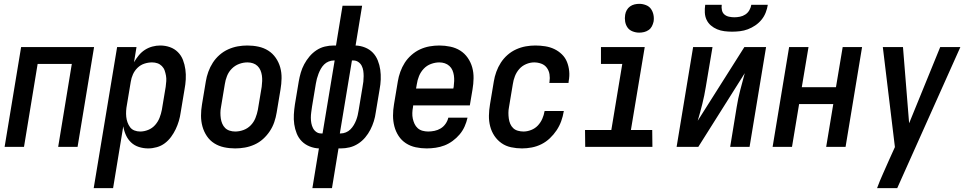

<svg xmlns="http://www.w3.org/2000/svg" viewBox="-20 -765 5040 1000"><path d="M4 0 90 -520H470L384 0H283L354 -432H176L105 0Z M468 215 590 -520H691L678 -441Q689 -460 703 -477Q717 -494 735 -505.5Q753 -517 773.5 -522.5Q794 -528 814 -528Q841 -528 865 -519.5Q889 -511 906.5 -493.5Q924 -476 933 -452.5Q942 -429 945.5 -403.5Q949 -378 947.5 -351.5Q946 -325 941 -299L921 -179Q918 -157 911.5 -135Q905 -113 895 -92Q885 -71 871 -52Q857 -33 838.5 -19Q820 -5 797 1.5Q774 8 752 8Q727 8 703.5 0.5Q680 -7 663 -23Q646 -39 636 -61Q626 -83 622 -107L569 215ZM710 -80Q731 -80 752 -88.5Q773 -97 788 -114Q803 -131 811 -151.5Q819 -172 823 -193L843 -313Q845 -328 846 -342.5Q847 -357 844.5 -371Q842 -385 837.5 -398Q833 -411 823 -421Q813 -431 800 -435.5Q787 -440 772 -440Q752 -440 732 -433.5Q712 -427 696.5 -412Q681 -397 672.5 -378Q664 -359 661 -339L641 -219Q638 -204 637 -188Q636 -172 637.5 -157Q639 -142 644 -128Q649 -114 657.5 -102.5Q666 -91 680 -85.5Q694 -80 710 -80Z M1205 8Q1175 8 1147 2Q1119 -4 1096 -18.5Q1073 -33 1057.5 -56Q1042 -79 1034.5 -106Q1027 -133 1027 -162.5Q1027 -192 1032 -221L1052 -341Q1056 -366 1065 -391Q1074 -416 1088.5 -438.5Q1103 -461 1123.5 -479Q1144 -497 1168.5 -508Q1193 -519 1218 -523.5Q1243 -528 1268 -528Q1298 -528 1326 -522Q1354 -516 1377 -501.5Q1400 -487 1416 -464Q1432 -441 1439.5 -414Q1447 -387 1446.5 -357.5Q1446 -328 1441 -299L1421 -179Q1417 -154 1408.5 -129Q1400 -104 1385 -81.5Q1370 -59 1350 -41Q1330 -23 1305.5 -12Q1281 -1 1255.5 3.5Q1230 8 1205 8ZM1205 -80Q1227 -80 1248.5 -88Q1270 -96 1286 -112.5Q1302 -129 1310.5 -150.5Q1319 -172 1323 -193L1343 -313Q1345 -328 1345.5 -343Q1346 -358 1344 -372Q1342 -386 1336.5 -399Q1331 -412 1321 -421.5Q1311 -431 1297.5 -435.5Q1284 -440 1269 -440Q1247 -440 1225.5 -432Q1204 -424 1187.5 -407.5Q1171 -391 1162.5 -369.5Q1154 -348 1151 -327L1131 -207Q1128 -192 1128 -177Q1128 -162 1130 -148Q1132 -134 1137.5 -121Q1143 -108 1152.5 -98.5Q1162 -89 1176 -84.5Q1190 -80 1205 -80Z M1607 215 1641 8Q1616 7 1592.5 -2.5Q1569 -12 1552 -29Q1535 -46 1525.5 -69.5Q1516 -93 1512.5 -118Q1509 -143 1510.5 -169Q1512 -195 1516 -221L1536 -341Q1540 -364 1546.5 -386.5Q1553 -409 1564.5 -430.5Q1576 -452 1592 -471Q1608 -490 1628.5 -503.5Q1649 -517 1672 -522.5Q1695 -528 1718 -528H1730L1764 -735H1866L1832 -528Q1858 -527 1881.5 -517.5Q1905 -508 1921.5 -491Q1938 -474 1947.5 -450.5Q1957 -427 1960.5 -402Q1964 -377 1963 -351Q1962 -325 1957 -299L1937 -179Q1934 -156 1927 -133.5Q1920 -111 1909 -89.5Q1898 -68 1882 -49Q1866 -30 1845 -16.5Q1824 -3 1801 2.5Q1778 8 1755 8H1743L1709 215ZM1660 -70 1723 -450H1718Q1705 -450 1691.5 -444.5Q1678 -439 1668 -429Q1658 -419 1651 -406.5Q1644 -394 1639 -381Q1634 -368 1630.5 -355Q1627 -342 1625 -329L1605 -209Q1603 -194 1601 -180Q1599 -166 1599 -151.5Q1599 -137 1601.5 -123.5Q1604 -110 1610 -98Q1616 -86 1627 -78Q1638 -70 1652 -70ZM1750 -70H1755Q1768 -70 1781.5 -75.5Q1795 -81 1805 -91Q1815 -101 1822.5 -113.5Q1830 -126 1835 -139Q1840 -152 1843 -165Q1846 -178 1848 -191L1868 -311Q1871 -326 1872.5 -340Q1874 -354 1874 -368.5Q1874 -383 1872 -396.5Q1870 -410 1864 -422Q1858 -434 1846.5 -442Q1835 -450 1821 -450H1813Z M2202 8Q2173 8 2145 2Q2117 -4 2094 -19Q2071 -34 2056 -57Q2041 -80 2034 -107Q2027 -134 2027 -163Q2027 -192 2032 -221L2052 -341Q2056 -366 2065 -391Q2074 -416 2088 -438Q2102 -460 2123 -478.5Q2144 -497 2168 -508Q2192 -519 2217.5 -523.5Q2243 -528 2268 -528Q2297 -528 2325.5 -522Q2354 -516 2377 -501.5Q2400 -487 2416 -464Q2432 -441 2439.5 -414Q2447 -387 2446.5 -357.5Q2446 -328 2441 -299L2427 -216H2132L2131 -207Q2128 -192 2127.5 -176.5Q2127 -161 2130 -147Q2133 -133 2139 -120Q2145 -107 2155.5 -97.5Q2166 -88 2180.5 -84Q2195 -80 2210 -80Q2226 -80 2243 -83.5Q2260 -87 2275 -96Q2290 -105 2300.5 -120Q2311 -135 2315 -152H2415Q2410 -129 2400 -106.5Q2390 -84 2374 -65Q2358 -46 2337.5 -31Q2317 -16 2295 -7.5Q2273 1 2249 4.5Q2225 8 2202 8ZM2147 -304H2341L2343 -313Q2345 -328 2345.5 -343Q2346 -358 2344 -372Q2342 -386 2336.5 -399Q2331 -412 2320.5 -421.5Q2310 -431 2296.5 -435.5Q2283 -440 2268 -440Q2247 -440 2225 -432Q2203 -424 2187 -407Q2171 -390 2162.5 -369Q2154 -348 2151 -327Z M2699 8Q2670 8 2642 2Q2614 -4 2592 -19.5Q2570 -35 2555 -57.5Q2540 -80 2533 -107Q2526 -134 2526.5 -163Q2527 -192 2532 -221L2552 -341Q2556 -366 2565 -391Q2574 -416 2588.5 -438.5Q2603 -461 2623.5 -479Q2644 -497 2668.5 -508Q2693 -519 2718 -523.5Q2743 -528 2768 -528Q2794 -528 2819.5 -524Q2845 -520 2867 -509.5Q2889 -499 2906.5 -482Q2924 -465 2933 -442.5Q2942 -420 2944.5 -394.5Q2947 -369 2942 -343L2941 -333H2841L2842 -339Q2845 -359 2842 -378Q2839 -397 2828 -412Q2817 -427 2799 -433.5Q2781 -440 2762 -440Q2741 -440 2720 -431Q2699 -422 2684.5 -405.5Q2670 -389 2662 -368.5Q2654 -348 2651 -327L2631 -207Q2628 -192 2628 -177Q2628 -162 2630 -147.5Q2632 -133 2637.5 -120Q2643 -107 2653 -97.5Q2663 -88 2677.5 -84Q2692 -80 2707 -80Q2726 -80 2746.5 -88Q2767 -96 2781.5 -111.5Q2796 -127 2804.5 -146.5Q2813 -166 2816 -185L2817 -187H2917L2916 -184Q2912 -159 2903 -134Q2894 -109 2879 -86.5Q2864 -64 2844 -45Q2824 -26 2800 -14Q2776 -2 2750 3Q2724 8 2699 8Z M3378 0H3028L3027 -88H3164L3221 -432H3110V-520H3338L3266 -88H3377ZM3309 -595Q3292 -595 3275 -601.5Q3258 -608 3248.5 -621.5Q3239 -635 3236 -652.5Q3233 -670 3236 -688Q3238 -701 3244.5 -712.5Q3251 -724 3261.5 -731.5Q3272 -739 3284.5 -742Q3297 -745 3310 -745Q3327 -745 3344 -738.5Q3361 -732 3370.5 -718.5Q3380 -705 3383.5 -687.5Q3387 -670 3384 -652Q3381 -639 3375 -627.5Q3369 -616 3358 -608.5Q3347 -601 3334.5 -598Q3322 -595 3309 -595Z M3504 0 3590 -520H3691L3656 -312Q3649 -268 3638 -224Q3627 -180 3614 -136L3857 -520H3970L3884 0H3783L3817 -208Q3824 -252 3835.5 -296Q3847 -340 3859 -384L3617 0ZM3793 -600Q3773 -600 3753 -602.5Q3733 -605 3715 -612.5Q3697 -620 3682.5 -632.5Q3668 -645 3660 -662Q3652 -679 3651 -699.5Q3650 -720 3653 -740H3739Q3737 -726 3740 -712Q3743 -698 3753 -689.5Q3763 -681 3777 -678Q3791 -675 3805 -675Q3819 -675 3834 -678Q3849 -681 3862 -689.5Q3875 -698 3883 -712Q3891 -726 3893 -740H3979Q3976 -720 3968 -699.5Q3960 -679 3946 -662Q3932 -645 3913.5 -632.5Q3895 -620 3875 -612.5Q3855 -605 3834 -602.5Q3813 -600 3793 -600Z M4004 0 4090 -520H4191L4156 -311H4334L4369 -520H4470L4384 0H4283L4320 -223H4142L4105 0Z M4548 215Q4562 177 4579 139.5Q4596 102 4612 65L4641 1L4578 -520H4683L4715 -123L4877 -520H4982L4653 215Z"/></svg>

Font: Iosevka Semibold Oblique
Style: Regular
Weight: 600
Italic angle: -9°
Monospace: yes
Designer: Belleve Invis
Foundry: Belleve Invis
Version: Version 32.5.0; ttfautohint (v1.8.4)